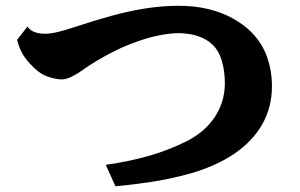

<svg xmlns="http://www.w3.org/2000/svg" viewBox="-20 -690 1040 665"><path d="M594.2 -669.9Q653.3 -670.4 701.2 -658.7Q749 -647 786.4 -626.2Q823.7 -605.5 850.1 -579.1Q887.7 -541.5 904.8 -493.2Q921.9 -444.8 921.9 -391.1Q921.9 -318.4 888.2 -259.3Q854.5 -200.2 791 -157.2Q727.5 -114.3 638.2 -88.9Q571.3 -70.3 506.1 -60.3Q440.9 -50.3 379.9 -44.9L346.2 -119.1Q429.2 -130.9 496.6 -150.4Q564 -169.9 623 -199.2Q688.5 -231.4 723.6 -284.2Q758.8 -336.9 758.8 -401.9Q758.8 -441.9 749 -476.8Q739.3 -511.7 719.2 -532.2Q701.7 -549.8 680.4 -559.1Q659.2 -568.4 637.9 -571.8Q616.7 -575.2 599.1 -575.2Q568.4 -575.2 525.6 -566.4Q482.9 -557.6 428.2 -536.1Q399.4 -524.9 369.6 -509.5Q339.8 -494.1 313.7 -478.5Q287.6 -462.9 269 -449.2Q248 -434.1 228.8 -424.6Q209.5 -415 193.8 -415Q171.4 -415 142.3 -425.8Q113.3 -436.5 84 -469.2Q66.9 -487.8 56.6 -506.1Q46.4 -524.4 39.1 -551.8L75.2 -598.1Q84 -584 102.3 -578.1Q120.6 -572.3 141.1 -573.2Q161.1 -574.2 186.5 -580.8Q211.9 -587.4 241.2 -597.2Q307.6 -619.1 366.5 -635.3Q425.3 -651.4 481.2 -660.4Q537.1 -669.4 594.2 -669.9Z"/></svg>

Font: BIZ UDMincho
Style: Bold
Weight: 700
Monospace: yes
Designer: TypeBank Co., Ltd.
Foundry: Morisawa Inc.
Version: Version 1.06